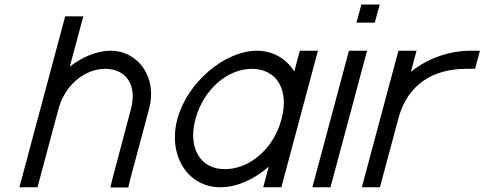

<svg xmlns="http://www.w3.org/2000/svg" viewBox="-20 -807 2140 848"><path d="M556.4 -20 638.4 -326C675.5 -461 594.2 -583 467.2 -583C407.5 -582.5 343.3 -555.4 288.3 -512.6L337.2 -695L347.9 -735H267.9L257.2 -695L158.4 -326L147.6 -286L76.4 -20L65.6 20H145.6L156.4 -20L227.6 -286L238.4 -326C266.2 -430 352.8 -503 445.8 -503C538.5 -502 586.2 -430 558.4 -326L477.1 -19L467.4 21H546.4Z M763.3 -281C720.7 -122 807.6 20 952.6 20C953.1 20 953.7 20 954.2 20C1026.7 20 1103.2 -15.5 1167 -70.8L1153.4 -20L1142.6 20H1222.6L1233.4 -20L1303.3 -281L1304.3 -284.8L1373.5 -543L1384.2 -583H1304.2L1293.5 -543L1279.7 -491.3C1245.1 -547.1 1186.8 -583 1114.2 -583C969.9 -582 806.2 -441 763.3 -281ZM843.3 -281C878.1 -411 983.8 -503 1092.8 -503C1202.5 -502 1258.1 -411 1223.3 -281L1222 -276.3C1186.9 -148.8 1081.8 -60 974.1 -60C973.5 -60 972.9 -60 972.4 -60C865.2 -60 808.9 -152.7 843.3 -281Z M1594.4 -707H1595.4H1635.4L1656.9 -787H1616.9H1615.9H1575.9L1554.4 -707ZM1510.5 -543 1370.4 -20 1359.6 20H1439.6L1450.4 -20L1590.5 -543L1601.2 -583H1521.2Z M1794.8 -490 1809 -543 1819.7 -583H1739.7L1729 -543L1660.1 -285.9C1659.7 -284.6 1659.4 -283.3 1659.1 -282L1648.3 -242L1588.9 -20L1578.1 20H1658.1L1668.9 -20L1728.3 -242L1739.1 -282L1740.3 -286.8C1780.4 -432.5 1890.9 -503 2038.3 -503H2078.3L2099.7 -583H2059.7C1964.3 -583 1869.5 -549.8 1794.8 -490Z"/></svg>

Font: Nordica Advanced
Style: RegularObl
Weight: 300
Version: Version 1.07